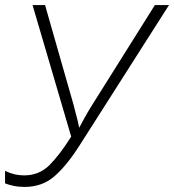

<svg xmlns="http://www.w3.org/2000/svg" viewBox="-26 -734 692 764"><path d="M71.8 9.8Q47.9 9.8 27.3 5.4Q6.8 1 -5.9 -4.4V-54.2Q30.3 -36.1 69.8 -36.1Q129.4 -36.1 170.2 -76.4Q210.9 -116.7 257.3 -190.4L103.5 -713.9H153.3L266.6 -317.4Q272.5 -293.9 278.8 -270.3Q285.2 -246.6 289.1 -225.6Q298.8 -244.1 311.3 -266.6Q323.7 -289.1 335.9 -308.6L590.3 -713.9H646.5L289.6 -153.8Q240.2 -76.2 191.4 -33.2Q142.6 9.8 71.8 9.8Z"/></svg>

Font: Open Sans Light
Style: Italic
Weight: 300
Italic angle: -12°
Designer: Monotype Design Team
Foundry: Monotype Imaging Inc.
Version: Version 3.003; ttfautohint (v1.8.4)